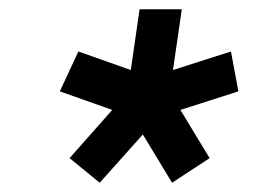

<svg xmlns="http://www.w3.org/2000/svg" viewBox="-20 -765 560 414"><path d="M195 -371 288 -475 351 -371 432 -424 369 -528 494 -568 478 -654 353 -614 372 -745H281L262 -614L149 -654L109 -568L222 -528L130 -424Z"/></svg>

Font: Mluvka SemiBold
Style: Italic
Weight: 600
Italic angle: -8°
Designer: Modified by Jiří Krblich, Original typeface by Gumpita Rahayu
Foundry: Gumpita Rahayu & Jiří Krblich
Version: Version 2.000;Glyphs 3.1.1 (3134)